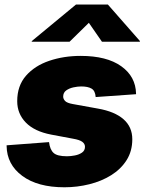

<svg xmlns="http://www.w3.org/2000/svg" viewBox="-20 -792 627 822"><path d="M255.9 9.8Q141.1 9.8 75.2 -39.1Q9.3 -87.9 8.3 -167.5V-169.9L189.9 -183.6Q193.8 -151.4 209.5 -137.2Q225.1 -123 266.6 -123Q282.7 -123 300.5 -126.5Q318.4 -129.9 331.1 -138.7Q343.8 -147.5 343.8 -163.6Q343.8 -176.3 332.3 -184.8Q320.8 -193.4 292.5 -198.2L198.7 -215.8Q127.4 -229.5 90.6 -267.3Q53.7 -305.2 53.7 -358.9Q53.7 -424.8 91.3 -467.8Q128.9 -510.7 190.9 -531.7Q252.9 -552.7 325.2 -552.7Q437 -552.7 499 -508.5Q561 -464.4 562.5 -390.6V-388.7L389.6 -376.5Q387.7 -403.3 372.1 -412.6Q356.4 -421.9 327.6 -421.9Q312.5 -421.9 294.4 -418Q276.4 -414.1 263.4 -404.8Q250.5 -395.5 250.5 -378.4Q250.5 -368.7 258.5 -359.9Q266.6 -351.1 291 -346.7L399.4 -327.1Q471.2 -314.5 508.8 -281.5Q546.4 -248.5 546.4 -195.8Q546.4 -145 522 -106.4Q497.6 -67.9 456.1 -42Q414.6 -16.1 362.5 -3.2Q310.5 9.8 255.9 9.8ZM277.8 -613.3H115.7L116.2 -616.2L305.2 -772.5H441.9L579.1 -616.2L578.6 -613.3H416.5L360.4 -694.3Z"/></svg>

Font: Inter Black
Style: Italic
Weight: 900
Italic angle: -9.39999°
Designer: Rasmus Andersson
Foundry: rsms
Version: Version 4.000;git-a52131595